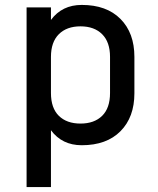

<svg xmlns="http://www.w3.org/2000/svg" viewBox="-20 -580 640 780"><path d="M88 -550H187V-499Q232 -560 312 -560Q413 -560 469.5 -503Q526 -446 526 -349V-201Q526 -104 469.5 -47Q413 10 312 10Q232 10 187 -51V180H88ZM307 -473Q251 -473 219 -441Q187 -409 187 -349V-202Q187 -141 219 -109.5Q251 -78 307 -78Q363 -78 395 -109.5Q427 -141 427 -202V-349Q427 -409 395 -441Q363 -473 307 -473Z"/></svg>

Font: Tiny Medium
Style: Regular
Weight: 500
Monospace: yes
Designer: Philipp Nurullin, Konstantin Bulenkov
Foundry: JetBrains
Version: Version 2.251; ttfautohint (v1.8.4.7-5d5b)